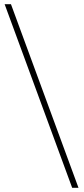

<svg xmlns="http://www.w3.org/2000/svg" viewBox="-20 -730 400 910"><path d="M322 160 2 -710H32L352 160Z"/></svg>

Font: Source Sans Variable
Style: Regular
Weight: 200
Designer: Paul D. Hunt
Foundry: Adobe Systems Incorporated
Version: Version 3.006;hotconv 1.0.111;makeotfexe 2.5.65597